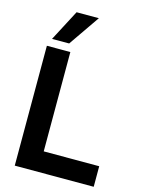

<svg xmlns="http://www.w3.org/2000/svg" viewBox="-135 -1004 809 1083"><g transform="rotate(15 269.5 -463.0)"><path d="M61 0V-700H198V-120H522V0ZM79 -745 174 -926H304L179 -745Z"/></g></svg>

Font: Georama SemiBold
Style: Regular
Weight: 600
Designer: Jean-Baptiste Levee
Foundry: Production Type
Version: Version 1.000